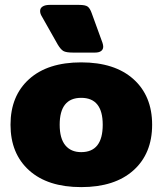

<svg xmlns="http://www.w3.org/2000/svg" viewBox="-20 -750 665 785"><path d="M216 -568 151 -683Q144 -694 144 -705Q144 -717 154.5 -723.5Q165 -730 183 -730H303Q329 -730 338.5 -723Q348 -716 355 -696L399 -575Q402 -566 402 -559Q402 -548 393.5 -541.5Q385 -535 368 -535H279Q250 -535 239 -541.5Q228 -548 216 -568ZM23 -240Q23 -358 99 -426.5Q175 -495 312 -495Q449 -495 525.5 -426.5Q602 -358 602 -240Q602 -122 525.5 -53.5Q449 15 312 15Q175 15 99 -53.5Q23 -122 23 -240ZM400 -240Q400 -350 312 -350Q224 -350 224 -240Q224 -184 247 -156Q270 -128 312 -128Q400 -128 400 -240Z"/></svg>

Font: Mitr SemiBold
Style: Regular
Weight: 600
Designer: Thanarat Vachiruckul
Foundry: Cadson Demak
Version: Version 1.003